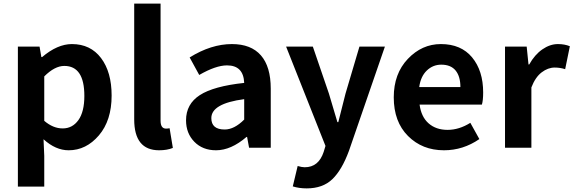

<svg xmlns="http://www.w3.org/2000/svg" viewBox="-20 -818 3175 1063"><path d="M79 215V-560H199L209 -502H213Q298 -574 378 -574Q481 -574 539.5 -496.5Q598 -419 598 -289Q598 -151 527.5 -68.5Q457 14 360 14Q288 14 221 -47L225 45V215ZM327 -107Q381 -107 414 -153Q447 -199 447 -287Q447 -453 336 -453Q283 -453 225 -395V-149Q274 -107 327 -107Z M861 14Q723 14 723 -157V-798H869V-150Q869 -106 899 -106Q909 -106 919 -108L937 1Q905 14 861 14Z M1176 14Q1102 14 1056 -33Q1010 -80 1010 -152Q1010 -242 1086.5 -291.5Q1163 -341 1332 -359Q1328 -456 1237 -456Q1175 -456 1083 -403L1030 -500Q1149 -574 1264 -574Q1370 -574 1424.5 -511.5Q1479 -449 1479 -327V0H1359L1348 -60H1345Q1259 14 1176 14ZM1224 -101Q1277 -101 1332 -156V-269Q1150 -245 1150 -164Q1150 -101 1224 -101Z M1678 225Q1636 225 1601 214L1628 101Q1651 108 1667 108Q1744 108 1772 23L1782 -10L1564 -560H1712L1801 -300Q1802 -296 1848 -142H1853Q1860 -168 1873 -221Q1886 -274 1893 -300L1970 -560H2111L1912 17Q1873 123 1820 174Q1767 225 1678 225Z M2438 14Q2318 14 2239 -65Q2160 -144 2160 -279Q2160 -410 2238 -492Q2316 -574 2421 -574Q2533 -574 2594 -500Q2655 -426 2655 -306Q2655 -262 2648 -239H2303Q2312 -171 2353 -135Q2394 -99 2458 -99Q2522 -99 2584 -138L2634 -48Q2544 14 2438 14ZM2301 -336H2529Q2529 -395 2502.5 -427.5Q2476 -460 2423 -460Q2377 -460 2343 -427.5Q2309 -395 2301 -336Z M2776 0V-560H2896L2906 -461H2910Q2940 -515 2982.5 -544.5Q3025 -574 3069 -574Q3106 -574 3135 -562L3109 -435Q3081 -444 3051 -444Q3014 -444 2979 -417.5Q2944 -391 2922 -334V0Z"/></svg>

Font: Noto Sans Korean Bold
Style: Bold
Weight: 700
Designer: Ryoko NISHIZUKA  (kana & ideographs); Paul D. Hunt (Latin, Greek & Cyrillic); Wenlong ZHANG  (bopomofo); Sandoll Communi
Foundry: Adobe Systems Incorporated
Version: Version 1.000;PS 1;hotconv 1.0.78;makeotf.lib2.5.61930